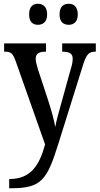

<svg xmlns="http://www.w3.org/2000/svg" viewBox="-20 -767 530 1022"><path d="M346 -635C371 -635 394 -649 394 -690C394 -733 371 -747 346 -747C319 -747 297 -733 297 -690C297 -649 319 -635 346 -635ZM182 -635C207 -635 231 -649 231 -690C231 -733 207 -747 182 -747C156 -747 135 -733 135 -690C135 -649 156 -635 182 -635ZM29 186V235H40C201 235 231 190 291 -3L421 -418C440 -481 455 -492 488 -492H490V-536H311V-492H314C350 -491 367 -482 367 -454C367 -438 363 -419 357 -401L303 -206C291 -164 281 -127 274 -91C269 -123 255 -176 236 -234L182 -398C175 -422 170 -440 170 -455C170 -478 184 -492 222 -492H225V-536H2V-492H6C38 -492 49 -483 64 -440L220 2C189 115 143 186 29 186Z"/></svg>

Font: Noto Serif Myanmar Condensed Medium
Style: Regular
Weight: 500
Width: 3
Designer: Ben Mitchell and the Monotype Design Team
Foundry: Monotype Imaging Inc.
Version: Version 2.106